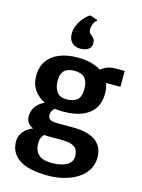

<svg xmlns="http://www.w3.org/2000/svg" viewBox="-157 -946 950 1286"><g transform="rotate(15 317.5 -303.0)"><path d="M293.5 -188.5Q263.5 -188.5 236.5 -192.5Q228.5 -186.5 223 -178.5Q212 -162.5 212 -146.5Q212 -122 227.2 -112.8Q242.5 -103.5 280 -103.5H380.5Q445 -103.5 487 -91Q529 -78.5 553 -56.8Q577 -35 586.8 -7.8Q596.5 19.5 596.5 49Q596.5 99 572.5 137.2Q548.5 175.5 507 201Q465.5 226.5 412.5 239.5Q359.5 252.5 301.5 252Q170 251 105.8 207.8Q41.5 164.5 41.5 85Q41.5 55.5 55.5 31.8Q69.5 8 93.5 -8.5Q110 -20 129.5 -28Q107 -37.5 95.5 -52Q79.5 -72.5 79.5 -102.5Q80 -122 88 -143.2Q96 -164.5 115.5 -184Q132.5 -201.5 161 -214.5Q115 -236.5 88 -274Q58 -315.5 58 -373Q58 -435.5 87.5 -478Q117 -520.5 170.2 -542Q223.5 -563.5 294.5 -564Q366 -564.5 420 -543.5Q441 -535.5 458.5 -524Q469 -532.5 486 -541.5Q516.5 -558.5 557.5 -558.5H622.5V-448.5H522.5Q535 -417 535 -377.5Q535 -316.5 507 -274.2Q479 -232 425 -210.2Q371 -188.5 293.5 -188.5ZM196.5 18Q188 34.5 188 60Q188 88.5 198.8 112Q209.5 135.5 235.8 149.5Q262 163.5 309 163.5Q348 163.5 380.2 154.8Q412.5 146 431.2 127.8Q450 109.5 450 80.5Q450 55.5 441.2 36.8Q432.5 18 406.8 7.5Q381 -3 331 -3H238.5Q223.5 -3 211.5 -4.5Q203 5 196.5 18ZM295.5 -274Q339.5 -274 366.2 -294.2Q393 -314.5 393 -374.5Q393 -423 369.8 -447.8Q346.5 -472.5 299 -472.5Q271 -472.5 250 -464.2Q229 -456 217.2 -435Q205.5 -414 205.5 -376Q205.5 -334.5 226 -304.2Q246.5 -274 295.5 -274ZM295 -625.5Q259.5 -625.5 237.2 -647Q215 -668.5 215 -709.5Q215.5 -738.5 226 -764.2Q236.5 -790 251.8 -810Q267 -830 281.8 -842.5Q296.5 -855 304.5 -857.5H306.5L355 -841L356.5 -833.5Q343 -828 334.8 -807.5Q326.5 -787 326.5 -767Q326.5 -751 333.5 -743Q340.5 -735 348 -729.5Q356.5 -723.5 364 -712.8Q371.5 -702 371.5 -683Q371.5 -660 359 -647.5Q346.5 -635 329.2 -630.2Q312 -625.5 298.5 -625.5Z"/></g></svg>

Font: Koeln Type Sans
Style: Bold
Weight: 700
Designer: Eben Sorkin
Foundry: Eben Sorkin
Version: Version 2.001